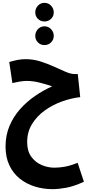

<svg xmlns="http://www.w3.org/2000/svg" viewBox="-20 -939 639 1350"><path d="M350 391Q284 391 224.5 372.5Q165 354 119 317Q73 280 46 223.5Q19 167 19 91Q19 12 47 -54Q75 -120 122 -172.5Q169 -225 227.5 -265Q286 -305 347 -332Q306 -346 259 -358Q212 -370 169 -370Q146 -370 119 -365.5Q92 -361 67 -355L45 -503Q75 -512 103.5 -517.5Q132 -523 158 -523Q214 -523 264.5 -507Q315 -491 359.5 -470.5Q404 -450 441.5 -434Q479 -418 508 -418H527L544 -256Q481 -249 415.5 -225.5Q350 -202 294.5 -162Q239 -122 205 -66.5Q171 -11 171 60Q171 123 199.5 162.5Q228 202 272 221Q316 240 363 240Q398 240 436.5 233Q475 226 526 206L570 339Q500 371 446 381Q392 391 350 391ZM293 -788Q265 -788 246.5 -806.5Q228 -825 228 -852Q228 -879 246.5 -899Q265 -919 293 -919Q320 -919 339 -899Q358 -879 358 -852Q358 -825 339 -806.5Q320 -788 293 -788ZM293 -622Q265 -622 246.5 -641Q228 -660 228 -687Q228 -714 246.5 -734Q265 -754 293 -754Q320 -754 339 -734Q358 -714 358 -687Q358 -660 339 -641Q320 -622 293 -622Z"/></svg>

Font: Noto Sans Arabic ExtCond ExtBd
Style: Regular
Weight: 800
Width: 2
Designer: Monotype Design Team, Nadine Chahine, Nizar Qandah and Khaled Hosny
Foundry: Monotype Imaging Inc.
Version: Version 2.012; ttfautohint (v1.8.4.7-5d5b)